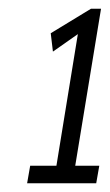

<svg xmlns="http://www.w3.org/2000/svg" viewBox="-20 -789 251 439"><path d="M42 -370 49 -410H109L158 -711L101 -671L96 -713L188 -769H211L152 -410H207L200 -370Z"/></svg>

Font: Georama ExtraCondensed
Style: Italic
Weight: 400
Width: 2
Italic angle: -9°
Designer: Jean-Baptiste Levee
Foundry: Production Type
Version: Version 1.000